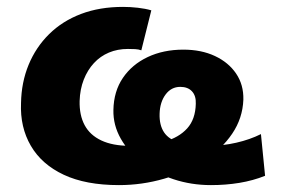

<svg xmlns="http://www.w3.org/2000/svg" viewBox="-20 -526 820 557"><path d="M325 11Q229 11 165 -19Q101 -49 69.5 -103Q38 -157 41 -227Q42 -287 63 -338Q84 -389 122.5 -427Q161 -465 215 -485.5Q269 -506 337 -506Q358 -506 380 -503.5Q402 -501 419 -496L390 -380Q382 -383 372 -383.5Q362 -384 351 -384Q321 -384 296 -373.5Q271 -363 252.5 -343Q234 -323 223 -295Q212 -267 211 -233Q210 -192 225.5 -163Q241 -134 274 -118.5Q307 -103 356 -103Q414 -103 456.5 -115Q499 -127 523 -153.5Q547 -180 548 -225Q549 -248 537 -261Q525 -274 503 -274Q477 -274 460.5 -252Q444 -230 443 -196Q442 -163 456 -142Q470 -121 502 -112Q534 -103 587 -103Q626 -103 665.5 -112Q705 -121 737 -137L749 -16Q714 -2 674.5 4.5Q635 11 592 11Q535 11 483.5 -6Q432 -23 392.5 -53.5Q353 -84 330.5 -123.5Q308 -163 309 -207Q310 -261 336.5 -300Q363 -339 408.5 -360.5Q454 -382 512 -382Q564 -382 603.5 -363.5Q643 -345 665 -312.5Q687 -280 686 -237Q684 -183 653.5 -138Q623 -93 571.5 -59.5Q520 -26 456 -7.5Q392 11 325 11Z"/></svg>

Font: Nunito Sans 11pt Black
Style: Italic
Weight: 900
Italic angle: -9°
Version: Version 3.101;gftools[0.9.27]